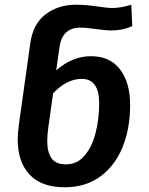

<svg xmlns="http://www.w3.org/2000/svg" viewBox="-20 -777 629 813"><path d="M531 -332Q531 -233 499 -154Q467 -75 404.5 -29.5Q342 16 254 16Q156 16 105.5 -37.5Q55 -91 55 -188Q55 -213 60 -250L108 -592Q119 -675 172.5 -716Q226 -757 302 -757Q344 -757 396 -749Q438 -743 455 -743Q491 -743 536 -757L540 -666Q498 -648 452 -648Q428 -648 386 -654Q346 -660 320 -660Q244 -660 232 -578L218 -479Q286 -539 365 -539Q446 -539 488.5 -483Q531 -427 531 -332ZM400 -339Q400 -443 326 -443Q263 -443 205 -382L185 -241Q180 -204 180 -180Q180 -132 198.5 -106.5Q217 -81 259 -81Q308 -81 339.5 -119.5Q371 -158 385.5 -217Q400 -276 400 -339Z"/></svg>

Font: FiraGO Medium
Style: Italic
Weight: 500
Italic angle: -8°
Designer: bBox Type GmbH
Foundry: bBox Type GmbH
Version: Version 1.001